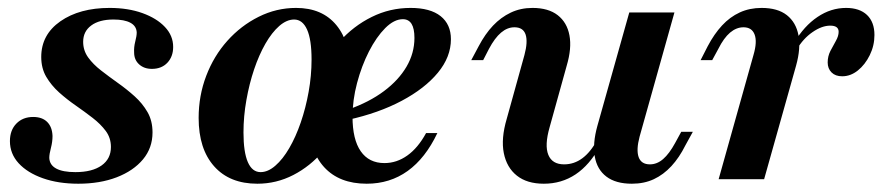

<svg xmlns="http://www.w3.org/2000/svg" viewBox="-20 -448 2226 480"><path d="M175.8 11.3Q125.8 11.3 87.1 -2.4Q48.4 -16.1 26.6 -39.9Q4.8 -63.7 4.8 -95.2Q4.8 -122.6 21 -139.1Q37.1 -155.6 62.9 -155.6Q85.5 -155.6 98 -143.1Q110.5 -130.6 111.3 -108.1Q111.3 -93.5 107.3 -78.2Q103.2 -62.9 103.2 -53.2Q104 -35.5 120.6 -26.6Q137.1 -17.7 168.5 -17.7Q210.5 -17.7 233.9 -34.3Q257.3 -50.8 257.3 -80.6Q257.3 -103.2 244.4 -120.6Q231.5 -137.9 211.7 -153.2Q191.9 -168.5 169.8 -183.9Q147.6 -199.2 127.8 -216.9Q108.1 -234.7 95.6 -256Q83.1 -277.4 83.1 -305.6Q83.1 -361.3 131 -394.8Q179 -428.2 254 -428.2Q300 -428.2 335.9 -415.3Q371.8 -402.4 392.3 -380.6Q412.9 -358.9 412.9 -330.6Q412.9 -306.5 398.4 -291.1Q383.9 -275.8 359.7 -275.8Q340.3 -275.8 327.8 -287.1Q315.3 -298.4 315.3 -316.9Q314.5 -329.8 318.1 -344Q321.8 -358.1 321.8 -366.9Q321 -383.1 306 -391.1Q291.1 -399.2 263.7 -399.2Q228.2 -399.2 208.1 -384.3Q187.9 -369.4 187.9 -343.5Q187.9 -321.8 200.4 -304.4Q212.9 -287.1 232.7 -271.8Q252.4 -256.5 274.6 -240.7Q296.8 -225 316.5 -207.3Q336.3 -189.5 348.8 -167.7Q361.3 -146 361.3 -116.9Q361.3 -78.2 337.5 -49.6Q313.7 -21 271.8 -4.8Q229.8 11.3 175.8 11.3Z M623.4 11.3Q554 11.3 515.3 -32.3Q476.6 -75.8 476.6 -153.2Q476.6 -208.9 495.6 -258.5Q514.5 -308.1 548.4 -346Q582.3 -383.9 626.6 -406Q671 -428.2 720.2 -428.2Q785.5 -428.2 821 -385.1Q856.5 -341.9 856.5 -263.7Q856.5 -208.1 838.3 -158.1Q820.2 -108.1 787.9 -70.2Q755.6 -32.3 713.3 -10.5Q671 11.3 623.4 11.3ZM631.5 -17.7Q650 -17.7 668.5 -33.9Q687.1 -50 703.2 -77.8Q719.4 -105.6 731.9 -141.9Q744.4 -178.2 751.6 -218.5Q758.9 -258.9 758.9 -299.2Q758.9 -349.2 747.6 -374.2Q736.3 -399.2 715.3 -399.2Q696.8 -399.2 678.2 -383.1Q659.7 -366.9 643.5 -338.7Q627.4 -310.5 615.3 -274.6Q603.2 -238.7 596 -198Q588.7 -157.3 588.7 -116.9Q588.7 -67.7 599.6 -42.7Q610.5 -17.7 631.5 -17.7ZM896.8 11.3Q828.2 11.3 790.3 -30.2Q752.4 -71.8 752.4 -146.8Q752.4 -203.2 772.6 -253.6Q792.7 -304 828.2 -343.5Q863.7 -383.1 909.3 -405.6Q954.8 -428.2 1006.5 -428.2Q1055.6 -428.2 1081.5 -407.7Q1107.3 -387.1 1107.3 -350Q1107.3 -305.6 1074.6 -266.1Q1041.9 -226.6 984.3 -196Q926.6 -165.3 850 -148.4L850.8 -174.2Q903.2 -192.7 939.9 -220.2Q976.6 -247.6 996.4 -281.5Q1016.1 -315.3 1016.1 -353.2Q1016.1 -376.6 1008.9 -388.3Q1001.6 -400 987.1 -400Q965.3 -400 943.1 -377.8Q921 -355.6 902.4 -319.4Q883.9 -283.1 872.6 -240.3Q861.3 -197.6 861.3 -156.5Q861.3 -99.2 881.9 -69.8Q902.4 -40.3 941.1 -40.3Q971.8 -40.3 998.4 -59.3Q1025 -78.2 1045.2 -115.3H1073.4Q1043.5 -52.4 999.2 -20.6Q954.8 11.3 896.8 11.3Z M1339.5 11.3Q1297.6 11.3 1272.2 -8.9Q1246.8 -29 1239.5 -65.3Q1232.3 -101.6 1246.8 -150.8L1291.1 -310.5Q1300 -343.5 1294 -361.7Q1287.9 -379.8 1266.1 -379.8Q1248.4 -379.8 1232.7 -366.5Q1216.9 -353.2 1202.4 -325.8L1187.9 -297.6H1158.1L1176.6 -332.3Q1192.7 -362.9 1212.5 -383.9Q1232.3 -404.8 1256.9 -416.5Q1281.5 -428.2 1311.3 -428.2Q1350.8 -428.2 1374.2 -410.1Q1397.6 -391.9 1403.6 -359.7Q1409.7 -327.4 1396.8 -283.9L1354 -129.8Q1341.1 -84.7 1350.8 -60.9Q1360.5 -37.1 1390.3 -37.1Q1415.3 -37.1 1435.9 -52.4Q1456.5 -67.7 1472.6 -97.6L1479.8 -82.3Q1454 -35.5 1419 -12.1Q1383.9 11.3 1339.5 11.3ZM1559.7 11.3Q1519.4 11.3 1496 -6.5Q1472.6 -24.2 1466.9 -56.9Q1461.3 -89.5 1473.4 -133.1L1553.2 -416.9H1666.1L1579 -106.5Q1570.2 -73.4 1576.6 -55.2Q1583.1 -37.1 1604.8 -37.1Q1622.6 -37.1 1637.9 -50.4Q1653.2 -63.7 1667.7 -90.3L1683.1 -118.5H1712.1L1693.5 -84.7Q1678.2 -54 1658.5 -32.7Q1638.7 -11.3 1614.5 0Q1590.3 11.3 1559.7 11.3Z M1776.6 0 1863.7 -310.5Q1873.4 -343.5 1866.5 -361.7Q1859.7 -379.8 1838.7 -379.8Q1821 -379.8 1805.2 -366.5Q1789.5 -353.2 1775.8 -325.8L1760.5 -297.6H1731.5L1749.2 -332.3Q1765.3 -362.9 1785.1 -384.3Q1804.8 -405.6 1829.4 -416.9Q1854 -428.2 1883.9 -428.2Q1924.2 -428.2 1947.2 -410.1Q1970.2 -391.9 1976.2 -359.7Q1982.3 -327.4 1970.2 -283.9L1890.3 0ZM2085.5 -257.3Q2068.5 -257.3 2058.9 -266.9Q2049.2 -276.6 2049.2 -291.9Q2049.2 -307.3 2056 -320.6Q2062.9 -333.9 2069.8 -346Q2076.6 -358.1 2076.6 -368.5Q2076.6 -383.9 2055.6 -383.9Q2034.7 -383.9 2011.3 -367.7Q1987.9 -351.6 1971.8 -324.2L1965.3 -341.1Q1990.3 -383.1 2023.8 -405.6Q2057.3 -428.2 2095.2 -428.2Q2129 -428.2 2147.6 -410.5Q2166.1 -392.7 2166.1 -360.5Q2166.1 -333.9 2154.4 -310.1Q2142.7 -286.3 2124.6 -271.8Q2106.5 -257.3 2085.5 -257.3Z"/></svg>

Font: Playfair 5pt SemiExpanded Light
Style: Bold Italic
Weight: 700
Italic angle: -15.6°
Version: Version 2.001;gftools[0.9.30]